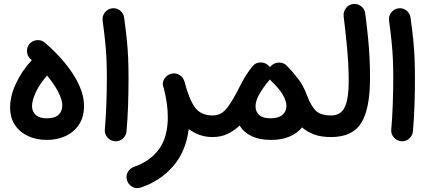

<svg xmlns="http://www.w3.org/2000/svg" viewBox="-20 -667 2195 981"><path d="M31.7 -118.2Q31.7 -176.8 61.8 -241Q91.8 -305.2 142.6 -359.9Q139.6 -362.3 136.7 -364.7Q119.6 -379.4 117.9 -402.6Q116.2 -425.8 130.9 -442.9Q146 -460 169.2 -461.9Q192.4 -463.9 209.5 -448.7Q266.6 -399.9 311.8 -345.2Q356.9 -290.5 383.1 -234.6Q409.2 -178.7 409.2 -125.5Q409.2 -68.8 383.5 -30.3Q357.9 8.3 314.9 28.1Q272 47.9 218.8 47.9Q167 47.9 124.5 28.6Q82 9.3 56.9 -27.6Q31.7 -64.5 31.7 -118.2ZM143.6 -125Q143.6 -98.1 162.1 -80.3Q180.7 -62.5 218.8 -62.5Q259.8 -62.5 279.1 -80.6Q298.3 -98.6 298.3 -128.4Q298.3 -156.2 278.3 -195.8Q258.3 -235.4 220.7 -280.8Q183.6 -239.7 163.6 -196.8Q143.6 -153.8 143.6 -125Z M504.4 -562Q501.5 -584.5 515.6 -603Q529.8 -621.6 552.2 -624.5Q574.7 -627.4 593 -613.5Q611.3 -599.6 614.3 -576.7Q623 -513.7 627.9 -465.1Q632.8 -416.5 634.8 -369.9Q636.7 -323.2 636.7 -265.1Q636.7 -197.3 634.3 -127Q631.8 -56.6 626.5 3.9Q624.5 26.4 606.9 41.5Q589.4 56.6 566.4 54.7Q543.9 52.7 528.8 35.2Q513.7 17.6 515.6 -4.9Q521 -65.4 523.4 -135Q525.9 -204.6 525.9 -270.5Q525.9 -324.7 523.9 -366.9Q522 -409.2 517.3 -454.3Q512.7 -499.5 504.4 -562Z M814.5 -223.6Q807.1 -245.1 820.3 -265.1Q833.5 -285.2 856 -290.5Q863.8 -292.5 871.1 -292Q889.6 -291 903.1 -279.8Q916.5 -268.6 921.4 -253.4Q922.4 -251.5 922.9 -249Q945.8 -160.6 975.6 -118.9Q1005.4 -77.1 1065.9 -77.1H1066.4Q1089.4 -77.1 1105.5 -61Q1121.6 -44.9 1121.6 -22Q1121.6 0.5 1105.5 16.8Q1089.4 33.2 1066.4 33.2H1065.9Q1029.8 33.2 999.5 22.2Q969.2 11.2 944.3 -7.8Q929.7 108.4 863.8 183.3Q797.9 258.3 700.2 291Q675.3 299.3 655.3 287.1Q635.3 274.9 629.4 255.4Q621.6 229.5 633.8 210.7Q646 191.9 664.1 185.5Q745.1 158.2 791.3 96.4Q837.4 34.7 837.4 -68.4Q837.4 -134.8 817.4 -213.9Q815.9 -218.8 814.5 -223.6Z M1011.2 -22Q1011.2 -44.9 1027.6 -61Q1043.9 -77.1 1066.4 -77.1Q1111.8 -77.1 1141.4 -116.9Q1170.9 -156.7 1200.7 -216.8Q1216.3 -248.5 1234.1 -277.6Q1252 -306.6 1270 -328.1L1271.5 -329.6Q1285.6 -346.7 1308.8 -347.9Q1332 -349.1 1349.1 -334.5Q1355 -329.6 1359.4 -323.2Q1362.3 -328.1 1366.7 -332Q1383.3 -347.7 1406.5 -347.4Q1429.7 -347.2 1445.3 -331.1Q1448.2 -327.6 1451.2 -324.7Q1472.7 -303.2 1489.7 -281.2Q1512.2 -254.4 1525.6 -230.2Q1539.1 -206.1 1549.8 -176.8Q1568.8 -126 1593.5 -101.6Q1618.2 -77.1 1670.9 -77.1H1671.4Q1694.3 -77.1 1710.4 -61Q1726.6 -44.9 1726.6 -22Q1726.6 0.5 1710.4 16.8Q1694.3 33.2 1671.4 33.2H1670.9Q1620.1 33.2 1584.2 19.8Q1548.3 6.3 1523.4 -16.1Q1499 14.2 1458.7 31Q1418.5 47.9 1365.2 47.9Q1305.2 47.9 1264.9 28.3Q1224.6 8.8 1204.6 -25.9Q1178.2 -0.5 1144.3 16.4Q1110.4 33.2 1066.4 33.2Q1043.9 33.2 1027.6 16.8Q1011.2 0.5 1011.2 -22ZM1285.6 -124Q1285.6 -96.7 1304 -79.6Q1322.3 -62.5 1362.3 -62.5Q1401.9 -62.5 1422.6 -79.8Q1443.4 -97.2 1443.4 -125Q1443.4 -179.2 1367.2 -252L1365.7 -253.4Q1361.8 -256.8 1358.4 -260.7Q1356.9 -258.8 1355.5 -256.8Q1342.3 -241.7 1327.4 -220.7Q1312.5 -199.7 1301.8 -180.2Q1285.6 -148.4 1285.6 -124Z M1616.2 -22Q1616.2 -44.9 1632.6 -61Q1648.9 -77.1 1671.4 -77.1Q1722.2 -77.1 1741.9 -120.4Q1761.7 -163.6 1761.7 -249Q1761.7 -294.9 1759.3 -340.8Q1756.8 -386.7 1751.2 -444.6Q1745.6 -502.4 1735.8 -584Q1733.4 -606.4 1747.3 -625Q1761.2 -643.6 1783.7 -646.5Q1806.2 -649.4 1824.7 -635.5Q1843.3 -621.6 1846.2 -598.6Q1855 -529.8 1860.4 -475.1Q1865.7 -420.4 1868.2 -371.1Q1870.6 -321.8 1870.6 -268.6Q1870.6 -111.3 1825.9 -39.1Q1781.2 33.2 1671.4 33.2Q1648.9 33.2 1632.6 16.8Q1616.2 0.5 1616.2 -22Z M1967.8 -562Q1964.8 -584.5 1979 -603Q1993.2 -621.6 2015.6 -624.5Q2038.1 -627.4 2056.4 -613.5Q2074.7 -599.6 2077.6 -576.7Q2086.4 -513.7 2091.3 -465.1Q2096.2 -416.5 2098.1 -369.9Q2100.1 -323.2 2100.1 -265.1Q2100.1 -197.3 2097.7 -127Q2095.2 -56.6 2089.8 3.9Q2087.9 26.4 2070.3 41.5Q2052.7 56.6 2029.8 54.7Q2007.3 52.7 1992.2 35.2Q1977.1 17.6 1979 -4.9Q1984.4 -65.4 1986.8 -135Q1989.3 -204.6 1989.3 -270.5Q1989.3 -324.7 1987.3 -366.9Q1985.4 -409.2 1980.7 -454.3Q1976.1 -499.5 1967.8 -562Z"/></svg>

Font: Mikhak-FD SemiBold
Style: Regular
Weight: 600
Designer: Amin Abedi
Version: Version 3.2